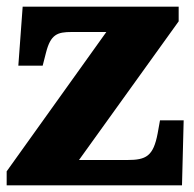

<svg xmlns="http://www.w3.org/2000/svg" viewBox="-20 -556 582 576"><path d="M0 0H526L531 -195H460L453 -156C440 -87 418 -76 362 -76H217L516 -492V-536H48L35 -359H108L118 -398C132 -453 152 -460 195 -460H299L0 -42Z"/></svg>

Font: Noto Serif Lao Black
Style: Regular
Weight: 900
Designer: Monotype Design Team
Foundry: Monotype Imaging Inc.
Version: Version 2.003